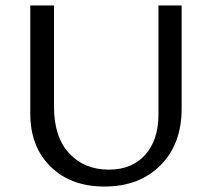

<svg xmlns="http://www.w3.org/2000/svg" viewBox="-20 -678 777 704"><path d="M363 6Q240 6 165.5 -67Q91 -140 91 -262V-658H178V-286Q178 -176 233.5 -116Q289 -56 379 -56Q464 -56 512.5 -110.5Q561 -165 561 -258V-658H646V-279Q646 -150 568.5 -72Q491 6 363 6Z"/></svg>

Font: EauTestInfant Medium
Style: Regular
Weight: 500
Designer: Christian Thalmann (Catharsis Fonts)
Version: Version 0.001;PS 000.001;hotconv 1.0.88;makeotf.lib2.5.64775